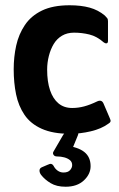

<svg xmlns="http://www.w3.org/2000/svg" viewBox="-20 -500 452 729"><path d="M245 8Q181 8 138.5 -11Q96 -30 73 -64Q50 -98 41 -142Q32 -186 32 -237Q32 -284 41.5 -327Q51 -370 74.5 -405Q98 -440 139.5 -460Q181 -480 244 -480Q288 -480 320.5 -471Q353 -462 378 -441Q385 -434 387.5 -430.5Q390 -427 390 -419V-345Q390 -336 384.5 -335.5Q379 -335 374 -339Q348 -362 319.5 -369Q291 -376 261 -376Q235 -376 215.5 -364.5Q196 -353 184 -333Q172 -313 165.5 -287.5Q159 -262 159 -236Q159 -190 170 -157.5Q181 -125 202 -107.5Q223 -90 254 -90Q277 -90 299.5 -96Q322 -102 349 -115Q366 -123 373 -107L397 -51Q401 -43 399.5 -38.5Q398 -34 391 -30Q365 -11 325 -1.5Q285 8 245 8ZM324 131Q324 161 298.5 185Q273 209 229 209Q195 209 172.5 195.5Q150 182 136 164Q130 156 130 147.5Q130 139 139 135L160 126Q170 121 175 122.5Q180 124 183 129Q189 141 199 148Q209 155 221 155Q238 155 246 146Q254 137 254 127Q254 115 245.5 108Q237 101 224 97.5Q211 94 196 94Q187 94 183 87.5Q179 81 184 74L220 12Q224 6 228.5 3.5Q233 1 239 1H269Q281 1 276 13L249 79L229 53Q276 58 300 77Q324 96 324 131Z"/></svg>

Font: Glory Thin
Style: Bold
Weight: 700
Version: Version 1.011